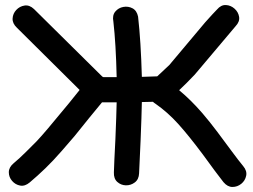

<svg xmlns="http://www.w3.org/2000/svg" viewBox="-20 -738 1006 762"><path d="M98 -14Q130 -41 160.5 -70.5Q191 -100 225 -139L276 -198L334 -270L385 -332H443Q442 -281 438 -186Q433 -91 432 -54Q431 -29 445.5 -16Q460 -3 479.5 -2.5Q499 -2 515 -14Q531 -26 532 -50Q533 -83 538 -181Q542 -278 543 -333Q568 -333 587 -334Q591 -330 596 -327Q645 -293 687 -246.5Q729 -200 785 -125Q840 -49 867 -15Q883 4 902.5 4Q922 4 937.5 -8.5Q953 -21 957 -40.5Q961 -60 945 -79Q926 -102 899.5 -138Q873 -174 843 -214Q813 -254 783 -289Q738 -341 691 -380Q720 -407 753 -442Q907 -624 915 -634Q932 -652 929 -671Q926 -690 911 -703.5Q896 -717 876.5 -718Q857 -719 841 -700Q827 -686 794 -649L652 -480L604 -435L543 -433Q539 -576 528 -672Q523 -696 506 -705Q489 -714 469.5 -710.5Q450 -707 437.5 -692Q425 -677 430 -652Q440 -564 443 -432H390L386 -434L115 -702Q97 -719 77.5 -716Q58 -713 44.5 -698.5Q31 -684 30 -664.5Q29 -645 47 -628L296 -381L255 -330L171 -229Q143 -196 126 -178L83 -135Q58 -110 34 -90Q15 -74 15 -54.5Q15 -35 28 -20Q41 -5 60 -1.5Q79 2 98 -14Z"/></svg>

Font: Balsamiq Sans
Style: Regular
Weight: 400
Designer: Michael Angeles
Foundry: Balsamiq SRL
Version: Version 1.020; ttfautohint (v1.8.4.7-5d5b);gftools[0.9.26]